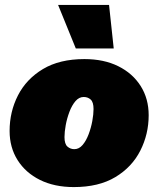

<svg xmlns="http://www.w3.org/2000/svg" viewBox="-20 -750 643 780"><path d="M280 10Q201 10 142.5 -19Q84 -48 51.5 -99.5Q19 -151 19 -218Q19 -296 53 -362.5Q87 -429 154.5 -469.5Q222 -510 323 -510Q402 -510 460.5 -481Q519 -452 551.5 -400.5Q584 -349 584 -282Q584 -205 550 -138Q516 -71 448.5 -30.5Q381 10 280 10ZM282 -144Q301 -144 315.5 -161Q330 -178 340 -204.5Q350 -231 355 -258.5Q360 -286 360 -307Q360 -335 348.5 -345.5Q337 -356 320 -356Q301 -356 286.5 -339Q272 -322 262 -295.5Q252 -269 247 -241.5Q242 -214 242 -193Q242 -165 254 -154.5Q266 -144 282 -144ZM423 -730 442 -553H288L216 -730Z"/></svg>

Font: Work Sans Black
Style: Italic
Weight: 900
Italic angle: -13°
Designer: Wei Huang
Foundry: Wei Huang
Version: Version 2.009; ttfautohint (v1.8.3)